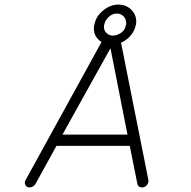

<svg xmlns="http://www.w3.org/2000/svg" viewBox="-20 -816 830 836"><path d="M626 -33Q628 -24 622.5 -14.5Q617 -5 607 -1Q605 -1 602 -0.5Q599 0 598 0Q581 0 578 -16L545 -181H226L135 -16Q125 0 109 0Q108 0 105 -0.5Q102 -1 100 -1Q92 -5 89 -14.5Q86 -24 92 -33L422 -633Q382 -659 390 -707L391 -708Q397 -744 428.5 -770Q460 -796 495 -796Q532 -796 555 -770Q578 -744 572 -708L571 -707Q567 -683 549.5 -662Q532 -641 507 -630ZM433 -707Q430 -686 443 -673Q455 -661 471 -661Q486 -661 500 -669Q525 -682 528 -707L529 -708Q532 -727 520.5 -742Q509 -757 488 -757Q469 -757 453 -742Q437 -727 434 -708ZM252 -230H535L461 -606Z"/></svg>

Font: Quicksand
Style: Italic
Weight: 400
Italic angle: -12°
Designer: Andrew Paglinawan
Foundry: Andrew Paglinawan
Version: 1.002